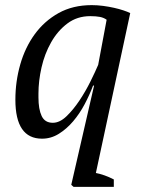

<svg xmlns="http://www.w3.org/2000/svg" viewBox="-20 -529 555 749"><path d="M186 -50Q213 -50 239.5 -75.5Q266 -101 290 -137Q314 -173 333 -211.5Q352 -250 363 -276L396 -452Q385 -460 370 -463Q355 -466 332 -466Q281 -466 243 -437.5Q205 -409 179.5 -364Q154 -319 142 -266Q130 -213 130 -164Q130 -160 130 -156Q130 -152 130 -149Q130 -103 142.5 -76.5Q155 -50 186 -50ZM354 146Q387 152 424 171V200H267L258 192L347 -195H343Q330 -160 310.5 -123Q291 -86 265.5 -56Q240 -26 209.5 -7Q179 12 144 12Q40 12 40 -140Q40 -211 59 -277.5Q78 -344 115.5 -395.5Q153 -447 208.5 -478Q264 -509 338 -509Q360 -509 382.5 -506Q405 -503 425 -498.5Q445 -494 461.5 -488.5Q478 -483 488 -478Z"/></svg>

Font: PTSerif
Style: Italic
Weight: 400
Italic angle: -12°
Designer: A.Korolkova, O.Umpeleva, V.Yefimov
Foundry: ParaType Ltd
Version: Version 1.000W OFL; ttfautohint (v1.2) -l 8 -r 50 -G 200 -x 